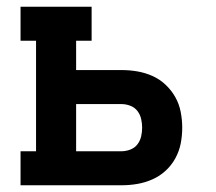

<svg xmlns="http://www.w3.org/2000/svg" viewBox="-20 -550 640 570"><path d="M41 0V-101H87V-429H41V-530H252V-429H206V-342H341Q365 -342 388 -338Q411 -334 432.5 -324.5Q454 -315 471.5 -298.5Q489 -282 500.5 -261.5Q512 -241 516.5 -217.5Q521 -194 521 -171Q521 -147 516.5 -124Q512 -101 500.5 -80Q489 -59 471.5 -43Q454 -27 432.5 -17.5Q411 -8 388 -4Q365 0 341 0ZM206 -101H341Q354 -101 367 -106Q380 -111 388 -121.5Q396 -132 399 -145Q402 -158 402 -171Q402 -184 399 -197Q396 -210 388 -220.5Q380 -231 367 -236Q354 -241 341 -241H206Z"/></svg>

Font: Iosevka Slab Extended
Style: Bold
Weight: 700
Width: 7
Monospace: yes
Designer: Belleve Invis
Foundry: Belleve Invis
Version: Version 11.1.0; ttfautohint (v1.8.3)